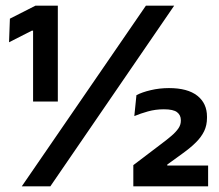

<svg xmlns="http://www.w3.org/2000/svg" viewBox="-20 -659 774 679"><path d="M97 -300V-550.5H92.5L12 -509.5L15 -593L105.5 -639H184.5V-300ZM57 0 496 -639H596L158 0ZM451.5 0V-75L549 -149Q570.5 -165 586.2 -178.5Q602 -192 610.8 -204.8Q619.5 -217.5 619.5 -231.5V-234.5Q619.5 -252 606.2 -262.2Q593 -272.5 559.5 -272.5Q530 -272.5 503.2 -265Q476.5 -257.5 455 -248.5L462.5 -322.5Q482.5 -333 513.2 -340.2Q544 -347.5 577.5 -347.5Q643.5 -347.5 677.8 -320.5Q712 -293.5 712 -246.5V-242Q712 -216 702 -195.2Q692 -174.5 673.2 -155.8Q654.5 -137 626 -116.5L571.5 -77V-61L530 -73.5H716V0Z"/></svg>

Font: Anek Gujarati SemiBold
Style: Regular
Weight: 600
Designer: Mrunmayee Ghaisas (Gujarati), Yesha Goshar (Latin)
Foundry: Ek Type
Version: Version 1.003